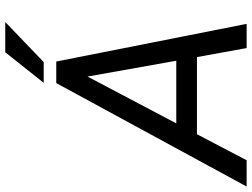

<svg xmlns="http://www.w3.org/2000/svg" viewBox="-172 -809 941 717"><g transform="rotate(-90 298.5 -450.5)"><path d="M443.8 -185.5H155.8L58.6 0H-39.6L346.7 -710.9H427.2L567.9 0H477.5ZM196.3 -262.7H430.2L371.1 -594.2ZM461.9 -901.4H574.7L425.3 -757.8H347.7Z"/></g></svg>

Font: TypoPRO Roboto
Style: Italic
Weight: 400
Italic angle: -12°
Designer: Google
Version: Version 2.136; 2016